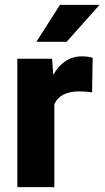

<svg xmlns="http://www.w3.org/2000/svg" viewBox="-20 -770 430 790"><path d="M361.3 -532.2 358.9 -390.1Q348.6 -391.6 333.3 -392.8Q317.9 -394 306.6 -394Q227.1 -394 203.6 -341.3V0H51.3V-528.3H194.3L199.2 -461.9Q218.8 -497.6 248.5 -517.8Q278.3 -538.1 316.9 -538.1Q342.3 -538.1 361.3 -532.2ZM129.9 -598.1 226.6 -750H389.6L254.4 -598.1Z"/></svg>

Font: Vazirmatn RD FD ExtraBold
Style: Regular
Weight: 800
Designer: Saber Rastikerdar
Foundry: Saber Rastikerdar
Version: Version 33.003